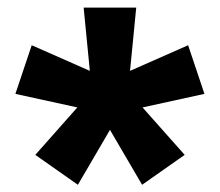

<svg xmlns="http://www.w3.org/2000/svg" viewBox="-20 -741 589 514"><path d="M21.2 -489.7 64.9 -619.9 220.5 -551.3 203.9 -720.7H344.7L328.1 -551.3L483.6 -619.9L527.3 -489.7L361.6 -453.4L474.4 -326.4L360.4 -246.3L274.4 -393.3L188.5 -246.3L74.5 -326.4L187 -453.4Z"/></svg>

Font: RobotoFlex
Style: Regular
Weight: 400
Designer: Berlow after Robertson
Foundry: Google
Version: Version 2.136